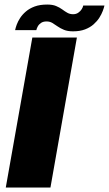

<svg xmlns="http://www.w3.org/2000/svg" viewBox="-20 -844 490 864"><path d="M6 0H207L326 -675H125.5ZM308.5 -703Q340 -703 362.8 -711.8Q385.5 -720.5 401.2 -734.5Q417 -748.5 427 -764.2Q437 -780 442.5 -794.8Q448 -809.5 450 -819H354.5Q353.5 -812 347.8 -802.8Q342 -793.5 332.2 -786.8Q322.5 -780 309 -780Q294.5 -780 283 -786.5Q271.5 -793 259.8 -801.8Q248 -810.5 232.2 -817Q216.5 -823.5 192.5 -823.5Q159.5 -823.5 136 -814.8Q112.5 -806 96.5 -792.2Q80.5 -778.5 70.5 -763Q60.5 -747.5 55.2 -733Q50 -718.5 48 -708.5H143.5Q145 -716 150 -725.2Q155 -734.5 164.8 -741Q174.5 -747.5 189.5 -747.5Q204 -747.5 215.5 -740.8Q227 -734 239.2 -725.2Q251.5 -716.5 267.8 -709.8Q284 -703 308.5 -703Z"/></svg>

Font: Anybody UltraCondensed Thin ExtraBold
Style: Italic
Weight: 800
Italic angle: -10°
Version: Version 1.111